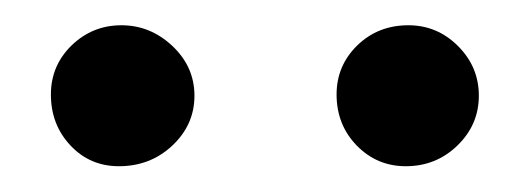

<svg xmlns="http://www.w3.org/2000/svg" viewBox="-20 -712 412 149"><path d="M74.2 -692.4Q96.7 -692.4 113.8 -676.3Q130.9 -660.2 130.9 -637.7Q130.9 -615.2 113.8 -599.1Q96.7 -583 72.3 -583Q49.8 -583 34.7 -599.1Q19.5 -615.2 19.5 -638.7Q19.5 -661.1 35.6 -676.8Q51.8 -692.4 74.2 -692.4ZM296.9 -692.4Q319.3 -692.4 335.4 -676.3Q351.6 -660.2 351.6 -637.7Q351.6 -615.2 335 -599.1Q318.4 -583 294.9 -583Q272.5 -583 256.8 -599.1Q241.2 -615.2 241.2 -638.7Q241.2 -661.1 257.3 -676.8Q273.4 -692.4 296.9 -692.4Z"/></svg>

Font: Jomolhari
Style: Regular
Weight: 400
Designer: Christopher J. Fynn
Foundry: Christopher  J.  Fynn (Karma Drubgy¸ Tenzin).
Version: Version 1.000